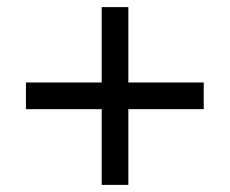

<svg xmlns="http://www.w3.org/2000/svg" viewBox="-20 -520 646 540"><path d="M266 -213H53V-288H266V-500H341V-288H553V-213H341V0H266Z"/></svg>

Font: Evergrow Sans 
Style: Regular
Weight: 400
Foundry: 10Web
Version: Version 1.000